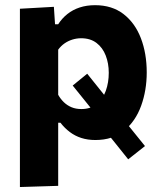

<svg xmlns="http://www.w3.org/2000/svg" viewBox="-20 -533 628 749"><path d="M57.7 196.6Q57.7 142.9 57.7 90.5Q57.7 38.2 57.7 -24.1V-266.1Q57.7 -323.2 57.7 -381.2Q57.7 -439.3 57.7 -498.9L190.2 -506.4L194.7 -438.3H206.9Q221.9 -461.6 242.9 -478.3Q263.9 -495 291 -503.9Q318.1 -512.8 350.8 -512.8Q416.9 -512.8 461.9 -478.1Q506.8 -443.4 529.6 -383.9Q552.4 -324.5 552.4 -250.3Q552.4 -180.8 530.7 -120.7Q509 -60.5 464.7 -23.7Q420.4 13.2 352.1 13.2Q322 13.2 297.2 5.2Q272.4 -2.8 252.3 -18Q232.2 -33.1 215.9 -54.1H207V-16Q207 40.1 207 89.2Q207 138.3 207 192ZM480.1 88.5Q454.9 56.8 432.1 28.5Q409.2 0.2 389.9 -24L353.5 -87.7Q333.6 -112 311.3 -140.1Q288.9 -168.2 263.6 -199.3L320.2 -245.4Q345.2 -214.1 367.7 -186.2Q390.2 -158.3 410.1 -133.3L455.8 -74.7Q475.2 -50.5 497.8 -22.4Q520.4 5.6 545.6 36.8ZM297.2 -107.6Q333.8 -107.6 357.5 -127.1Q381.3 -146.6 392.8 -178.9Q404.3 -211.1 404.3 -249Q404.3 -285.9 392.4 -316.4Q380.6 -347 356.6 -365.4Q332.6 -383.8 296.5 -383.8Q278.9 -383.8 262.1 -378.5Q245.3 -373.2 231.5 -363.5Q217.6 -353.7 207 -339.3V-163.2Q216.3 -146.6 229.3 -134.1Q242.3 -121.6 259.2 -114.6Q276.1 -107.6 297.2 -107.6Z"/></svg>

Font: Commissioner Thin
Style: Regular
Weight: 100
Designer: Kostas Bartsokas
Foundry: Kostas Bartsokas
Version: Version 1.001;gftools[0.9.23]